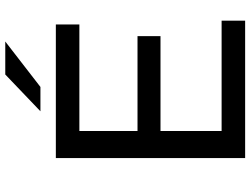

<svg xmlns="http://www.w3.org/2000/svg" viewBox="-128 -798 927 710"><g transform="rotate(-90 335.0 -443.5)"><path d="M536 -887 368 -757H278L414 -887ZM205 -87H613V0H105V-700H599V-613H205V-398H556V-313H205Z"/></g></svg>

Font: Montserrat
Style: Regular
Weight: 500
Designer: Julieta Ulanovsky
Foundry: Julieta Ulanovsky
Version: Version 7.200;PS 007.200;hotconv 1.0.88;makeotf.lib2.5.64775